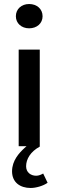

<svg xmlns="http://www.w3.org/2000/svg" viewBox="-20 -728 292 956"><path d="M112 0 102 9C76 33 40 71 40 125C40 180 80 208 133 208C158 208 195 198 217 182L195 136C184 142 173 147 160 147C134 147 110 131 110 100C110 64 132 27 178 2V-481H73V0ZM192 -647C192 -683 164 -708 125 -708C87 -708 59 -683 59 -647C59 -612 87 -587 125 -587C164 -587 192 -612 192 -647Z"/></svg>

Font: Falling Sky
Style: Light
Weight: 400
Designer: Paul D. Hunt
Foundry: Adobe Systems Incorporated
Version: Version 1.02